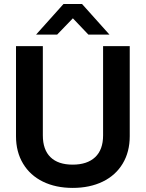

<svg xmlns="http://www.w3.org/2000/svg" viewBox="-20 -917 716 943"><path d="M58.6 -248V-690.4H190.4V-252Q190.4 -181.6 228 -145Q265.6 -108.4 336.9 -108.4Q408.2 -108.4 447.3 -145Q486.3 -181.6 486.3 -252V-690.4H617.2V-248Q617.2 -170.9 582.5 -113.3Q547.9 -55.7 484.4 -24.9Q420.9 5.9 336.9 5.9Q253.9 5.9 190.9 -24.9Q127.9 -55.7 93.3 -113.3Q58.6 -170.9 58.6 -248ZM292 -897.5H382.8L517.6 -747.1H414.1L337.9 -827.1L260.7 -747.1H157.2Z"/></svg>

Font: Dinish Expanded
Style: Bold
Weight: 700
Width: 7
Designer: Charles Nix
Foundry: Playbeing
Version: Version 2.005; ttfautohint (v1.8.3)